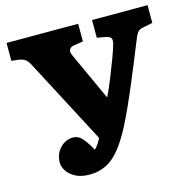

<svg xmlns="http://www.w3.org/2000/svg" viewBox="-105 -804 920 922"><g transform="rotate(-15 355.0 -343.0)"><path d="M230 14Q188 14 160.5 -0.5Q133 -15 119 -36.5Q105 -58 105 -78Q105 -121 132.5 -150Q160 -179 197 -179Q225 -179 246 -153Q267 -127 284 -95Q306 -117 318 -145L98 -564Q87 -586 75 -595Q63 -604 43 -607L7 -611V-700H363V-612L318 -605Q301 -603 294 -591.5Q287 -580 297 -560L405 -324H407Q424 -359 443 -406Q462 -453 478 -496Q494 -539 501 -565Q506 -587 497.5 -594.5Q489 -602 471 -605L432 -612V-700H708V-612L659 -602Q641 -599 632 -587.5Q623 -576 614 -552Q595 -505 573 -451Q551 -397 528.5 -344Q506 -291 485 -245Q464 -199 448 -168Q397 -69 347.5 -27.5Q298 14 230 14Z"/></g></svg>

Font: Literata 12pt ExtraBold
Style: Regular
Weight: 800
Designer: Latin by Veronika Burian and Jose Scaglione. Greek by Irene Vlachou. Cyrillic by Vera Evstafieva.
Foundry: TypeTogether
Version: Version 3.002